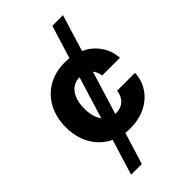

<svg xmlns="http://www.w3.org/2000/svg" viewBox="-276 -817 1111 1111"><g transform="rotate(-45 279.5 -262.0)"><path d="M387.6 -727.5H474.9L188.4 204.1H100.7ZM27.5 -257.4Q27.5 -336.6 60.2 -398Q92.9 -459.4 152.1 -493.4Q211.4 -527.3 288.5 -527.3Q356.3 -527.3 410.5 -500.9Q464.7 -474.5 497.1 -427.4Q529.4 -380.4 533.6 -320.1H388.1Q384.7 -346.2 372.1 -365.6Q359.6 -385.1 338.8 -395.8Q318 -406.4 290.8 -406.4Q256.2 -406.4 231.1 -388.3Q206.1 -370.1 192.8 -336.7Q179.5 -303.3 179.5 -257.4Q179.5 -212 192.8 -178.6Q206.1 -145.1 231.2 -127.1Q256.3 -109.2 290.8 -109.2Q318.2 -109.2 338.5 -119.8Q358.8 -130.5 371 -150Q383.3 -169.5 387.5 -196.7H533.6Q530.9 -136.8 498.9 -89.4Q466.9 -41.9 412.1 -15.1Q357.3 11.7 288.5 11.7Q211.1 11.7 151.9 -22.2Q92.6 -56.1 60.1 -117.1Q27.5 -178.1 27.5 -257.4Z"/></g></svg>

Font: Intratopia Thin
Style: Regular
Weight: 100
Designer: Rasmus Andersson
Foundry: rsms
Version: Version 3.000;Glyphs 3.2.3 (3260)